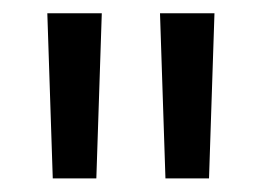

<svg xmlns="http://www.w3.org/2000/svg" viewBox="-20 -682 384 282"><path d="M121.5 -420H57.5L49.5 -662.5H129.5ZM287 -420H223L215 -662.5H295Z"/></svg>

Font: Anek Gurmukhi
Style: Regular
Weight: 400
Designer: Sarang Kulkarni (Gurmukhi), Yesha Goshar (Latin)
Foundry: Ek Type
Version: Version 1.003